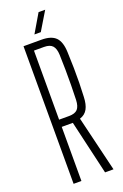

<svg xmlns="http://www.w3.org/2000/svg" viewBox="-178 -998 672 1049"><g transform="rotate(-20 158.0 -473.5)"><path d="M56 0V-800H160Q217 -800 243 -773.8Q269 -747.5 271 -687Q273 -638 273.8 -593.8Q274.5 -549.5 273.8 -508Q273 -466.5 271 -427.5Q269.5 -383.5 255.2 -357.8Q241 -332 210.5 -322.5L288 0H239L166 -314.5H101.5V0ZM101.5 -356.5H159Q194 -356.5 209 -372.8Q224 -389 225.5 -426Q227 -469 227.5 -513.2Q228 -557.5 227.5 -601.5Q227 -645.5 225.5 -688.5Q224 -725 209 -741.5Q194 -758 160 -758H101.5ZM134 -840 197 -947H235.5L171 -840Z"/></g></svg>

Font: Big Shoulders Display Thin Light
Style: Regular
Weight: 300
Version: Version 2.002